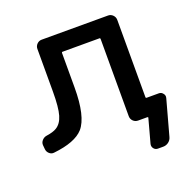

<svg xmlns="http://www.w3.org/2000/svg" viewBox="-122 -664 914 922"><g transform="rotate(-20 334.5 -203.5)"><path d="M559.6 -115.2Q559.6 -110.4 564.5 -110.4H627Q639.6 -110.4 647.5 -99.6Q653.3 -92.8 653.3 -84Q653.3 -81.1 652.3 -77.1L602.5 104.5Q598.6 119.1 586.4 128.4Q574.2 137.7 558.6 137.7H531.2Q518.6 137.7 510.7 127.4Q502.9 117.2 505.9 104.5L539.1 -17.6Q540 -21.5 535.2 -21.5H504.9H488.3Q473.6 -21.5 463.4 -31.7Q453.1 -42 453.1 -56.6V-451.2Q453.1 -456.1 449.2 -456.1H259.8Q255.9 -456.1 255.9 -451.2V-275.4Q255.9 -127 209 -73.2Q167 -26.4 56.6 -14.6Q43 -12.7 32.2 -22.5Q21.5 -32.2 20.5 -45.9L18.6 -66.4Q17.6 -80.1 27.3 -90.8Q37.1 -101.6 50.8 -103.5Q85 -108.4 102.5 -119.1Q128.9 -134.8 140.1 -172.9Q151.4 -210.9 151.4 -293V-509.8Q151.4 -524.4 161.6 -534.7Q171.9 -544.9 185.5 -544.9H525.4Q539.1 -544.9 549.3 -534.7Q559.6 -524.4 559.6 -509.8Z"/></g></svg>

Font: Gen Jyuu GothicL Medium
Style: Regular
Weight: 500
Designer: [Source Han Sans]
Ryoko NISHIZUKA  (kana & ideographs); Paul D. Hunt (Latin, Greek & Cyrillic); Wenlong ZHANG  (bopomofo
Version: Version 1.002.20150607